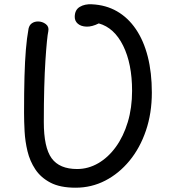

<svg xmlns="http://www.w3.org/2000/svg" viewBox="-20 -866 794 894"><path d="M332 8Q260 8 215 -15.5Q170 -39 144.5 -77.5Q119 -116 108 -162Q97 -208 94.5 -254.5Q92 -301 92 -340Q92 -438 94 -509.5Q96 -581 100.5 -635Q105 -689 113 -733Q117 -750 129 -758Q141 -766 157 -766Q177 -766 193 -754Q209 -742 205 -721Q202 -708 198.5 -673Q195 -638 191.5 -584Q188 -530 186 -458Q184 -386 184 -298Q184 -179 220.5 -129Q257 -79 339 -79Q391 -79 437.5 -106Q484 -133 519.5 -182Q555 -231 575 -297.5Q595 -364 595 -443Q595 -569 553.5 -653Q512 -737 440 -757Q408 -741 382.5 -742Q357 -743 342.5 -755.5Q328 -768 328 -787Q328 -820 351.5 -834Q375 -848 408 -846Q473 -843 524.5 -813.5Q576 -784 612.5 -730.5Q649 -677 668 -602.5Q687 -528 687 -435Q687 -339 659.5 -258Q632 -177 583 -117.5Q534 -58 470 -25Q406 8 332 8Z"/></svg>

Font: Playpen Sans
Style: Regular
Weight: 400
Designer: Laura Meseguer, Veronika Burian, José Scaglione, Kostas Bartsokas, Vera Evstafieva, Tom Grace, Yorlmar Campos
Foundry: TypeTogether
Version: Version 2.000